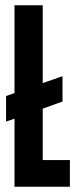

<svg xmlns="http://www.w3.org/2000/svg" viewBox="-20 -708 290 728"><path d="M142 -101H245V0H35V-258L3 -247V-344L35 -355V-688H142V-393L217 -419V-323L142 -296Z"/></svg>

Font: Saira Ultra Condensed
Style: Bold
Weight: 700
Width: 1
Designer: Hector Gatti with collaboration of the Omnibus-Type team
Foundry: Omnibus-Type
Version: Version 1.001; ttfautohint (v1.8)